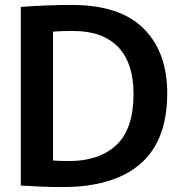

<svg xmlns="http://www.w3.org/2000/svg" viewBox="-20 -751 731 775"><path d="M233 4Q181 4 140.5 2Q100 0 64 -2V-723Q113 -727 167 -729Q221 -731 270 -731Q464 -731 559.5 -636Q655 -541 655 -375Q655 -183 546.5 -89.5Q438 4 233 4ZM259 -101Q381 -101 450 -166Q519 -231 519 -372Q519 -497 456.5 -561.5Q394 -626 276 -626Q255 -626 234 -625.5Q213 -625 194 -623V-103Q209 -102 224.5 -101.5Q240 -101 259 -101Z"/></svg>

Font: Murecho Medium
Style: Regular
Weight: 500
Designer: Neil Summerour
Foundry: Positype
Version: Version 1.010; ttfautohint (v1.8.3)